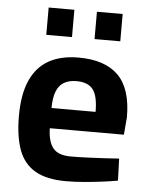

<svg xmlns="http://www.w3.org/2000/svg" viewBox="-52 -755 627 810"><g transform="rotate(5 261.5 -350.0)"><path d="M257.8 11.1Q175.1 11.1 126.7 -17.1Q78.2 -45.3 57.1 -102.3Q36 -159.3 36 -245.5Q36 -337.8 62.4 -396.8Q88.8 -455.9 139.8 -484.5Q190.8 -513.1 265.9 -513.1Q377.3 -513.1 433.8 -457.2Q490.4 -401.3 490.4 -279.8L484.1 -205.6H170.4Q171.4 -150.1 193.1 -122.3Q214.8 -94.5 269.4 -94.5Q299.7 -94.5 336.9 -96Q374 -97.5 410.6 -99.5Q447.2 -101.5 472.9 -103.5L476.1 -10.4Q450.5 -5.7 412.8 -0.7Q375 4.2 334.3 7.7Q293.5 11.1 257.8 11.1ZM170 -291.1H356.7Q356.7 -359 335.2 -386.2Q313.7 -413.3 265.9 -413.3Q234.2 -413.3 213 -401Q191.8 -388.7 181.1 -362.1Q170.4 -335.4 170 -291.1ZM325.6 -596.7V-712.4H434.6V-596.7ZM121.2 -596.7V-712.4H230.1V-596.7Z"/></g></svg>

Font: Cairo
Style: Regular
Weight: 400
Designer: Mohamed Gaber, Accademia di Belle Arti di Urbino
Foundry: Kief Type Foundry, Accademia di Belle Arti di Urbino
Version: Version 3.120